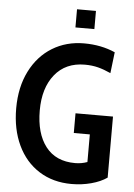

<svg xmlns="http://www.w3.org/2000/svg" viewBox="-60 -931 691 990"><g transform="rotate(5 285.5 -436.0)"><path d="M30 -350Q30 -460 71.5 -542.5Q113 -625 185.5 -669.5Q258 -714 350 -714Q439 -714 511 -682L498 -573Q463 -589 432 -597Q401 -605 363 -605Q264 -605 208 -535.5Q152 -466 152 -350Q152 -231 204.5 -163Q257 -95 357 -95Q390 -95 420 -106V-249H337V-351H531V-35Q498 -12 449.5 1Q401 14 348 14Q252 14 180 -31.5Q108 -77 69 -159.5Q30 -242 30 -350ZM298 -886H396V-792H298Z"/></g></svg>

Font: Cabin Condensed SemiBold
Style: Regular
Weight: 600
Width: 3
Designer: Pablo Impallari
Foundry: Pablo Impallari. http://www.impallari.com Igino Marini. http://www.ikern.com
Version: Version 2.200